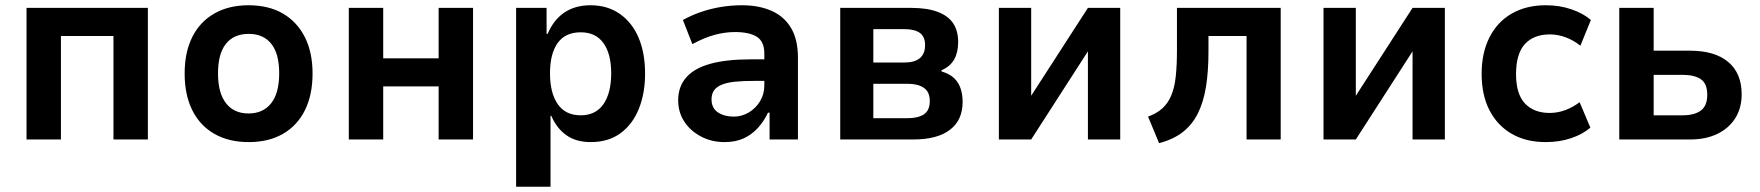

<svg xmlns="http://www.w3.org/2000/svg" viewBox="-20 -531 6702 731"><path d="M81 0V-501H543V0H412V-394H212V0Z M927 10Q851 10 796 -21.5Q741 -53 712 -111.5Q683 -170 683 -251Q683 -332 712 -390Q741 -448 796 -479.5Q851 -511 926 -511Q1003 -511 1057 -479.5Q1111 -448 1140.5 -390Q1170 -332 1170 -251Q1170 -170 1141 -111.5Q1112 -53 1057.5 -21.5Q1003 10 927 10ZM926 -99Q982 -99 1012.5 -138Q1043 -177 1043 -252Q1043 -326 1013 -364Q983 -402 927 -402Q870 -402 840 -364Q810 -326 810 -252Q810 -177 840.5 -138Q871 -99 926 -99Z M1308 0V-501H1439V-309H1650V-501H1781V0H1650V-202H1439V0Z M1945 180V-501H2061V-402H2065Q2088 -456 2129 -483.5Q2170 -511 2228 -511Q2293 -511 2340 -478Q2387 -445 2411.5 -387Q2436 -329 2436 -251Q2436 -175 2412 -116Q2388 -57 2342 -23.5Q2296 10 2229 10Q2173 10 2136 -16.5Q2099 -43 2079 -90H2076V180ZM2191 -92Q2248 -92 2277.5 -134.5Q2307 -177 2307 -252Q2307 -326 2277.5 -367Q2248 -408 2191 -408Q2132 -408 2103 -367Q2074 -326 2074 -252Q2074 -177 2103.5 -134.5Q2133 -92 2191 -92Z M2738 10Q2689 10 2648.5 -11.5Q2608 -33 2585 -68.5Q2562 -104 2562 -149Q2562 -201 2592.5 -236Q2623 -271 2684 -288Q2745 -305 2837 -305H2908V-223H2851Q2809 -223 2779 -220Q2749 -217 2729 -209Q2709 -201 2699 -187.5Q2689 -174 2689 -153Q2689 -119 2713.5 -103Q2738 -87 2774 -87Q2804 -87 2831 -103Q2858 -119 2874 -146Q2890 -173 2890 -205V-327Q2890 -373 2861.5 -391Q2833 -409 2778 -409Q2741 -409 2701.5 -398.5Q2662 -388 2616 -363L2580 -455Q2615 -474 2650.5 -486Q2686 -498 2725 -504.5Q2764 -511 2805 -511Q2869 -511 2917 -490Q2965 -469 2991.5 -425Q3018 -381 3018 -311V0H2910V-102H2904Q2889 -70 2866 -44.5Q2843 -19 2812 -4.5Q2781 10 2738 10Z M3179 0V-501H3448Q3511 -501 3551 -485.5Q3591 -470 3609.5 -441.5Q3628 -413 3628 -371Q3628 -332 3613 -305Q3598 -278 3564 -263L3565 -259Q3595 -250 3612 -234Q3629 -218 3637 -195Q3645 -172 3645 -143Q3645 -74 3597 -37Q3549 0 3457 0ZM3305 -81H3435Q3476 -81 3498 -96Q3520 -111 3520 -146Q3520 -181 3497.5 -196.5Q3475 -212 3436 -212H3305ZM3305 -293H3424Q3462 -293 3482 -309.5Q3502 -326 3502 -359Q3502 -391 3482.5 -405.5Q3463 -420 3424 -420H3305Z M3783 0V-501H3906V-154H3898L4122 -501H4245V0H4122V-348H4130L3906 0Z M4393 14 4351 -87Q4384 -99 4405.5 -118.5Q4427 -138 4439.5 -168Q4452 -198 4456.5 -240.5Q4461 -283 4461 -339V-501H4856V0H4726V-394H4581V-335Q4581 -259 4571.5 -200.5Q4562 -142 4540.5 -99Q4519 -56 4483 -28Q4447 0 4393 14Z M5019 0V-501H5142V-154H5134L5358 -501H5481V0H5358V-348H5366L5142 0Z M5865 10Q5790 10 5735.5 -21.5Q5681 -53 5651 -111Q5621 -169 5621 -250Q5621 -330 5651 -389Q5681 -448 5736 -479.5Q5791 -511 5865 -511Q5918 -511 5963 -495.5Q6008 -480 6037 -455L5997 -357Q5972 -377 5942 -388.5Q5912 -400 5881 -400Q5819 -400 5785.5 -363Q5752 -326 5752 -249Q5752 -173 5786 -137Q5820 -101 5880 -101Q5912 -101 5941.5 -112.5Q5971 -124 5994 -142L6035 -45Q6006 -20 5962 -5Q5918 10 5865 10Z M6145 0V-501H6276V-338H6414Q6509 -338 6560 -295Q6611 -252 6611 -172Q6611 -120 6587 -81.5Q6563 -43 6519 -21.5Q6475 0 6415 0ZM6276 -92H6386Q6431 -92 6455.5 -110Q6480 -128 6480 -170Q6480 -213 6455.5 -229.5Q6431 -246 6387 -246H6276Z"/></svg>

Font: Nunito Sans 7pt SemiCondensed
Style: Bold
Weight: 700
Width: 4
Designer: Vernon Adams
Foundry: Vernon Adams
Version: Version 3.101;gftools[0.9.27]